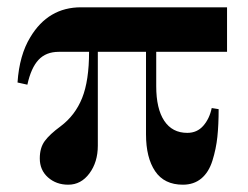

<svg xmlns="http://www.w3.org/2000/svg" viewBox="-20 -494 680 526"><path d="M28 -268Q33 -343 63 -392Q112 -474 202 -474H602V-352H408V-258Q408 -196 430 -163Q452 -130 493 -130Q520 -130 537 -149.5Q554 -169 560 -198L579 -195Q579 -152 575.5 -119Q572 -86 562 -54Q552 -22 531.5 -5Q511 12 481 12Q430 12 405 -25Q380 -62 380 -126V-352H248V-95Q248 -50 225 -19Q202 12 167 12Q134 12 111.5 -8Q89 -28 89 -60Q89 -89 102.5 -107.5Q116 -126 146 -148Q186 -178 205 -225.5Q224 -273 224 -352H141Q106 -352 85.5 -330Q65 -308 55 -262Z"/></svg>

Font: Old Standard TT
Style: Bold
Weight: 700
Designer: Alexey Kryukov <alexios@thessalonica.org.ru>
Version: Version 2.2